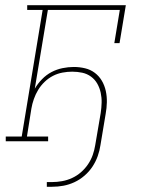

<svg xmlns="http://www.w3.org/2000/svg" viewBox="-20 -540 540 734"><path d="M159 174V156H180Q198 156 217.5 152.5Q237 149 255.5 140.5Q274 132 289.5 118.5Q305 105 316.5 88Q328 71 334.5 52.5Q341 34 344 15L365 -108Q368 -128 368.5 -147.5Q369 -167 365 -185.5Q361 -204 352 -220Q343 -236 328 -247Q313 -258 294.5 -262Q276 -266 256 -266Q238 -266 219 -262.5Q200 -259 182.5 -250Q165 -241 150.5 -227Q136 -213 126 -196.5Q116 -180 109.5 -161.5Q103 -143 100 -125L83 -18H164V0H2V-18H63L143 -502H84V-520H461L437 -375H417L438 -502H163L113 -201Q124 -220 140.5 -237Q157 -254 177 -264.5Q197 -275 219 -279.5Q241 -284 262 -284Q284 -284 305 -279Q326 -274 342.5 -261.5Q359 -249 369.5 -231Q380 -213 384.5 -192Q389 -171 388.5 -149Q388 -127 384 -105L364 15Q361 36 353.5 57Q346 78 333.5 97Q321 116 303 131.5Q285 147 264.5 156.5Q244 166 222.5 170Q201 174 179 174Z"/></svg>

Font: Iosevka Curly Slab Thin
Style: Italic
Weight: 100
Italic angle: -9°
Monospace: yes
Designer: Belleve Invis
Foundry: Belleve Invis
Version: Version 22.1.2; ttfautohint (v1.8.4)